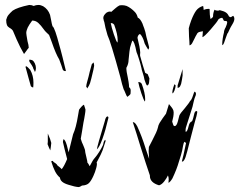

<svg xmlns="http://www.w3.org/2000/svg" viewBox="-20 -699 971 775"><path d="M47 -540Q36 -567 32.5 -574Q29 -581 18 -587Q11 -591 8 -598Q5 -605 5 -619Q8 -631 14 -638.5Q20 -646 31 -656Q50 -669 98 -679Q108 -679 116 -675Q125 -679 135 -679Q144 -679 154 -674Q174 -662 182 -639Q184 -632 186.5 -617Q189 -602 192 -593Q197 -590 204 -569.5Q211 -549 218 -522Q223 -503 225 -497L233 -466L246 -413Q245 -412 243 -412Q240 -412 237 -414Q234 -416 233 -419Q230 -430 219 -459Q205 -482 189 -529Q187 -535 184 -542.5Q181 -550 178 -558Q175 -561 168 -567.5Q161 -574 157 -580Q145 -597 134.5 -606.5Q124 -616 110 -616Q98 -600 92 -588Q90 -584 88 -577.5Q86 -571 86 -566Q86 -561 91 -533Q96 -516 96 -506Q92 -502 86 -493Q80 -484 77 -481Q61 -508 47 -540ZM397 -627Q397 -637 410 -648Q422 -655 429 -651Q435 -656 444.5 -664.5Q454 -673 462 -677Q466 -678 473 -678Q482 -678 491 -675Q509 -667 525 -650Q533 -641 536 -628Q546 -624 555 -604Q556 -600 558 -595.5Q560 -591 562 -585Q567 -572 571 -550Q573 -544 575.5 -533.5Q578 -523 582 -508Q581 -500 578 -499Q576 -503 569.5 -513Q563 -523 561 -533Q560 -538 555 -548Q550 -558 545 -562Q540 -560 537.5 -555Q535 -550 535 -546Q545 -507 546 -487Q546 -485 545.5 -480Q545 -475 546 -472L556 -437L566 -405Q568 -404 570.5 -402.5Q573 -401 576 -400L583 -383V-381L582 -369Q582 -363 579.5 -358.5Q577 -354 574 -354Q572 -354 568.5 -362.5Q565 -371 563 -378Q561 -390 557 -402Q551 -420 551 -424Q548 -438 541.5 -459Q535 -480 531 -489Q522 -535 514 -535Q512 -531 509.5 -522Q507 -513 505 -507Q503 -499 499 -457Q499 -441 490 -425Q490 -411 496 -385Q497 -380 499 -368Q501 -356 501 -347Q508 -342 507.5 -332.5Q507 -323 507 -322Q507 -318 501 -313.5Q495 -309 494 -308Q491 -311 486.5 -322.5Q482 -334 479 -339Q473 -356 466 -387Q426 -533 414 -557Q404 -590 401 -610Q400 -613 399 -615.5Q398 -618 398 -621Q397 -623 397 -627ZM752 -617Q762 -643 772 -656.5Q782 -670 800 -675Q802 -665 802 -659Q814 -664 826 -663Q826 -637 830 -622Q840 -629 840 -633Q840 -647 846 -660Q850 -656 859 -656Q863 -656 867 -658Q884 -654 892 -648.5Q900 -643 904 -633Q908 -629 913 -630Q917 -634 922 -635L923 -633Q926 -629 926 -623Q926 -614 918 -601Q910 -588 907 -581L900 -566L898 -564L892 -548L884 -525Q877 -511 877 -521Q877 -530 879 -543.5Q881 -557 884 -568Q884 -577 891 -589Q897 -603 897 -608Q897 -611 896 -612.5Q895 -614 892 -614Q889 -614 884 -615Q883 -616 880.5 -621.5Q878 -627 877 -627Q868 -627 861 -620Q858 -612 831 -581Q804 -550 797 -549L799 -573Q795 -572 789 -571Q783 -570 779.5 -567.5Q776 -565 774 -560Q770 -554 765 -543Q760 -532 755.5 -524.5Q751 -517 745 -516Q745 -528 743 -552L742 -585Q746 -601 752 -617ZM454 -527Q455 -530 455 -537Q455 -561 441 -599Q437 -604 433.5 -605Q430 -606 427 -606Q430 -589 439.5 -560.5Q449 -532 454 -527ZM98 -456Q98 -450 100 -448Q110 -434 113 -427Q114 -422 117 -417Q120 -412 121 -408Q125 -415 125 -424Q125 -434 120.5 -443.5Q116 -453 110 -456Q102 -459 98 -458ZM332 -342Q340 -353 343.5 -363.5Q347 -374 357 -417Q357 -420 358.5 -425.5Q360 -431 360 -436Q360 -439 358 -447Q356 -445 353 -442.5Q350 -440 350 -438L342 -409Q339 -394 331 -366Q330 -362 329 -357.5Q328 -353 328 -349Q330 -348 332 -342ZM83 -429Q84 -425 95 -385L104 -353Q104 -351 107.5 -348.5Q111 -346 114 -346Q115 -353 115 -366Q115 -394 102 -417Q92 -429 85 -432ZM697 -344Q698 -344 702.5 -346Q707 -348 711 -360Q713 -367 714.5 -377.5Q716 -388 717 -394V-420L699 -361L697 -355ZM565 -289Q566 -292 566 -299Q566 -323 552 -361Q548 -366 544.5 -367Q541 -368 538 -368Q541 -351 550.5 -322.5Q560 -294 565 -289ZM684 -359Q684 -359 686.5 -357Q689 -355 689 -353Q688 -343 684 -333Q680 -323 676 -322Q674 -332 684 -359ZM546 -111Q571 -31 585 9V11Q585 38 622 49Q633 46 643 33Q653 20 658 9Q661 17 661 25Q661 33 660 39Q667 36 676 21Q694 -17 702 -46Q705 -55 710.5 -73Q716 -91 719 -111Q721 -123 725 -127Q726 -125 728 -124Q730 -123 731 -122L721 -75L714 -47H716Q720 -47 723.5 -53Q727 -59 729 -65Q733 -75 750 -144Q771 -225 773 -230Q778 -248 775 -251L768 -249L765 -243Q763 -235 760 -223Q757 -211 754 -209Q749 -207 746 -202Q743 -197 742 -192Q738 -176 736 -173Q733 -168 730 -166Q729 -169 729 -174Q729 -179 730 -182.5Q731 -186 732 -189L757 -268Q758 -272 761.5 -287.5Q765 -303 768 -309Q771 -315 771 -320Q771 -324 769 -326.5Q767 -329 765 -329Q764 -329 758.5 -312Q753 -295 747 -291Q744 -284 725 -261Q708 -242 704 -233Q703 -229 698 -209.5Q693 -190 685 -190Q683 -190 680 -193L675 -208Q681 -229 681 -245Q681 -253 677 -259.5Q673 -266 662 -279L650 -240Q644 -232 636.5 -221.5Q629 -211 624 -202.5Q619 -194 617 -183Q614 -169 594 -131Q584 -113 581 -106L580 -89Q580 -80 582 -58L568 -99Q553 -148 534 -189Q528 -200 524 -203Q520 -206 516 -206Q531 -161 546 -111ZM222 18Q223 28 231.5 35Q240 42 257 47Q282 55 296 56H297Q301 56 305 53.5Q309 51 311 50Q330 49 339 40Q348 31 357 11Q364 -4 368.5 -21Q373 -38 370 -43Q390 -80 394 -92L406 -129Q406 -134 405 -134.5Q404 -135 402 -132Q398 -127 396 -114Q390 -101 380.5 -86Q371 -71 363 -62Q355 -54 342 -28Q341 -30 338 -35.5Q335 -41 333 -42Q333 -47 329 -63Q323 -87 323 -94Q321 -101 315 -115Q313 -119 310.5 -125Q308 -131 306 -139L311 -168Q318 -213 320 -220Q321 -227 323 -238Q325 -249 325 -257Q325 -258 319 -276Q316 -276 309.5 -269Q303 -262 299 -256L295 -233Q287 -183 275 -157L257 -84Q252 -105 250 -112Q249 -114 246.5 -122.5Q244 -131 237 -138Q234 -131 234 -126Q236 -118 240.5 -98Q245 -78 251 -57Q239 -28 229 -16Q228 -18 221 -24Q214 -30 212 -31Q210 -36 204 -40Q198 -44 195 -46Q195 -50 191 -49.5Q187 -49 187 -47Q194 -24 202 -8Q210 8 222 18ZM417 -221Q419 -226 415 -229Q407 -230 403 -210Q372 -108 371 -96Q381 -104 393.5 -138.5Q406 -173 417 -221ZM172 -117Q179 -99 183 -92Q185 -102 187 -122Q184 -136 173 -160V-127Z"/></svg>

Font: BM Euljiro oraeorae
Style: Regular
Weight: 400
Designer: Bongjin Kim; Bomjun Kim; Myungsoo Han; Hyesun Chae; Mikyoung Jeong; Wujin Sim; Minjae Kang; Suwha Jang;
Foundry: Sandoll Inc.
Version: Version 1.000;hotconv 1.0.109;makeexe 2.5.65596